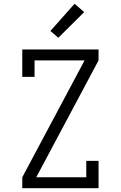

<svg xmlns="http://www.w3.org/2000/svg" viewBox="-20 -997 640 1017"><path d="M98 0V-58L428 -677H163V-590H98V-735H502V-677L172 -58H437V-145H502V0ZM289 -797 247 -833 375 -977 426 -933Z"/></svg>

Font: Iosevka Etoile Light
Style: Regular
Weight: 300
Designer: Belleve Invis
Foundry: Belleve Invis
Version: Version 25.0.1; ttfautohint (v1.8.4)